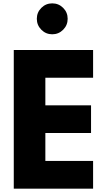

<svg xmlns="http://www.w3.org/2000/svg" viewBox="-20 -1123 628 1143"><path d="M226.1 -946Q199.2 -973.1 199.2 -1011.2Q199.2 -1049.3 226.1 -1076.2Q252.9 -1103 291 -1103Q329.1 -1103 356 -1076.2Q382.8 -1049.3 382.8 -1011.2Q382.8 -973.1 356 -946Q329.1 -918.9 291 -918.9Q252.9 -918.9 226.1 -946ZM62 0V-825.2H534.2V-660.2H250V-496.1H522V-331.1H250V-165H534.2V0Z"/></svg>

Font: Hussar Preview
Style: Bold
Weight: 700
Foundry: Cannot Into Space Fonts, PlusOne Fonts
Version: Version 2.29RC2 "Millennial"